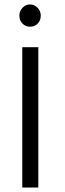

<svg xmlns="http://www.w3.org/2000/svg" viewBox="-20 -842 292 862"><path d="M152 -630V0H80V-630ZM67 -772Q67 -792 81 -807Q95 -822 115 -822Q135 -822 149 -807Q163 -792 163 -772Q163 -750 149 -736Q135 -722 115 -722Q95 -722 81 -736Q67 -750 67 -772Z"/></svg>

Font: Mukta Light
Style: Regular
Weight: 300
Designer: Girish Dalvi and Yashodeep Gholap
Foundry: Ek Type
Version: Version 2.538;PS 1.002;hotconv 16.6.51;makeotf.lib2.5.65220;